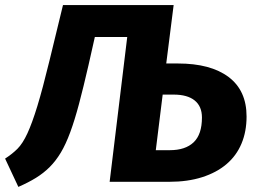

<svg xmlns="http://www.w3.org/2000/svg" viewBox="-57 -713 1005 753"><path d="M-37 -91Q-9 -109 11.5 -129.5Q32 -150 50.5 -190Q69 -230 89.5 -297Q110 -364 137 -475L190 -693H624L595 -464H641Q769 -464 839.5 -411Q910 -358 910 -256Q910 -197 890 -149.5Q870 -102 831 -69Q792 -36 735.5 -18Q679 0 607 0H373L442 -568H315L290 -457Q270 -370 253 -306Q236 -242 218.5 -194.5Q201 -147 181.5 -114.5Q162 -82 138 -58Q114 -34 84 -15.5Q54 3 15 20ZM581 -342 554 -124H609Q670 -124 702.5 -155Q735 -186 735 -252Q735 -296 706.5 -319Q678 -342 624 -342Z"/></svg>

Font: Szlgxwxxxixliatcpuztgldltzi
Style: Regular
Weight: 700
Italic angle: -8°
Designer: Carrois Corporate & Edenspiekermann
Foundry: Carrois Corporate GbR & Edenspiekermann AG
Version: Version 2.001